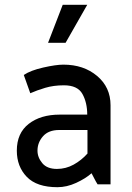

<svg xmlns="http://www.w3.org/2000/svg" viewBox="-20 -767 548 799"><path d="M241 -747H343L253 -589H180ZM136 -140Q136 -112 156 -88Q176 -64 217 -64Q254 -64 286.5 -82Q319 -100 344 -128V-226H226Q182 -226 159 -200Q136 -174 136 -140ZM79 -455Q107 -474 160 -486Q213 -498 244 -498Q328 -498 384 -451Q440 -404 440 -329V0H386Q379 -11 373 -23Q367 -35 361 -46Q336 -24 297 -6Q258 12 219 12Q133 12 91.5 -31Q50 -74 50 -140Q50 -213 99.5 -251.5Q149 -290 228 -290H343Q343 -340 323 -376Q303 -412 246 -412Q203 -412 168 -401.5Q133 -391 106 -379Z"/></svg>

Font: Palanquin Medium
Style: Regular
Weight: 500
Designer: Pria Ravichandran
Version: Version 1.0.4